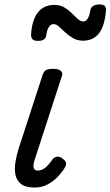

<svg xmlns="http://www.w3.org/2000/svg" viewBox="-20 -823 494 859"><path d="M135 16Q94 16 74 0Q54 -16 49 -42Q44 -68 49 -98Q54 -128 63 -157L169 -483Q175 -503 185 -509Q195 -515 219 -515Q242 -515 252 -506Q262 -497 257 -483L136 -111Q131 -97 130 -85Q129 -73 133.5 -66.5Q138 -60 149 -60Q162 -60 173.5 -66.5Q185 -73 195.5 -85Q206 -97 215 -110Q223 -120 234.5 -122Q246 -124 259 -114Q274 -104 275.5 -94.5Q277 -85 271 -75Q262 -58 242.5 -36.5Q223 -15 196 0.5Q169 16 135 16ZM351 -641Q326 -641 306.5 -652.5Q287 -664 272 -678Q257 -692 244.5 -703.5Q232 -715 220 -715Q207 -715 198.5 -702Q190 -689 187 -664Q185 -652 175.5 -646Q166 -640 149 -640Q118 -640 119 -668Q123 -734 149.5 -767.5Q176 -801 223 -801Q249 -801 267.5 -790Q286 -779 300.5 -764.5Q315 -750 327.5 -738.5Q340 -727 353 -727Q364 -727 372 -739Q380 -751 384 -776Q388 -803 426 -803Q442 -803 448.5 -796.5Q455 -790 454 -776Q449 -710 424 -675.5Q399 -641 351 -641Z"/></svg>

Font: Playwrite NL
Style: Regular
Weight: 400
Designer: Veronika Burian, José Scaglione
Foundry: TypeTogether
Version: Version 1.002